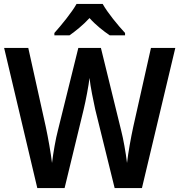

<svg xmlns="http://www.w3.org/2000/svg" viewBox="-20 -958 913 978"><path d="M503 -938H370C346 -895 292 -829 257 -790V-778H334C364 -799 403 -830 436 -866C468 -830 508 -799 539 -778H617V-790C580 -830 528 -893 503 -938ZM873 -714H749L659 -313C647 -258 633 -181 627 -128C621 -179 608 -252 597 -294L494 -714H379L275 -294C264 -253 251 -179 245 -128C239 -178 225 -257 213 -313L124 -714H1L170 0H309L406 -400C417 -445 432 -525 436 -561C440 -518 457 -438 465 -401L564 0H703Z"/></svg>

Font: Noto Sans Gujarati UI SemiCondensed SemiBold
Style: Regular
Weight: 600
Width: 4
Designer: Jelle Bosma - Monotype Design Team, Universal Thirst
Foundry: Monotype Imaging Inc.
Version: Version 2.106